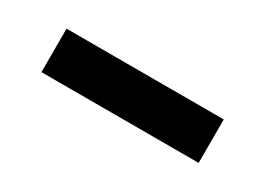

<svg xmlns="http://www.w3.org/2000/svg" viewBox="-17 -169 634 459"><g transform="rotate(30 300.0 60.0)"><path d="M83 120V0H517V120Z"/></g></svg>

Font: Iosevka Curly Slab HvEx
Style: Regular
Weight: 900
Width: 7
Monospace: yes
Designer: Belleve Invis
Foundry: Belleve Invis
Version: Version 11.1.0; ttfautohint (v1.8.3)